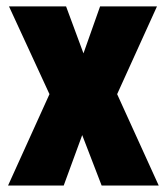

<svg xmlns="http://www.w3.org/2000/svg" viewBox="-20 -573 515 593"><path d="M132.8 -282.2 7.8 -553.2H184.1L237.8 -408.2L289.1 -553.2H464.8L341.8 -282.2L470.2 0H293.9L233.9 -155.8L176.8 0H4.9Z"/></svg>

Font: Open Sans Condensed ExtraBold
Style: Regular
Weight: 800
Width: 3
Designer: Monotype Design Team
Foundry: Monotype Imaging Inc.
Version: Version 3.000; ttfautohint (v1.8.4)